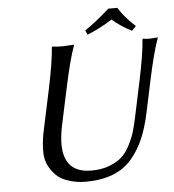

<svg xmlns="http://www.w3.org/2000/svg" viewBox="-56 -857 833 918"><g transform="rotate(-5 360.5 -397.5)"><path d="M541 -805.2Q571.3 -756.3 622.1 -710.9L601.6 -689.9Q545.9 -718.3 508.8 -752Q451.2 -715.3 388.7 -689.9L378.9 -710.9Q428.7 -743.7 498 -805.2ZM615.7 -444.8Q643.1 -574.2 647.9 -645L650.9 -647.9Q661.1 -645 685.1 -645Q685.1 -645 720.7 -647.9L721.2 -645Q696.8 -578.6 668.5 -444.8L636.7 -294.9Q621.6 -223.6 599.4 -171.4Q577.1 -119.1 541 -76.4Q504.9 -33.7 449.2 -12Q393.6 9.8 318.8 9.8Q294.4 9.8 271.2 5.9Q248 2 221.9 -8.3Q195.8 -18.6 177.5 -36.4Q159.2 -54.2 144.3 -81.5Q129.4 -108.9 128.4 -147Q127.4 -185.1 136.2 -235.8L180.7 -444.8Q208 -574.2 212.9 -645L215.8 -647.9Q232.4 -645 266.1 -645L318.8 -647.9L319.3 -645Q294.9 -578.6 266.6 -444.8L229 -269Q180.7 -41 350.6 -41Q399.4 -41 437.3 -55.7Q475.1 -70.3 497.6 -91.1Q520 -111.8 537.6 -146.5Q555.2 -181.2 563.2 -208.7Q571.3 -236.3 580.1 -276.9Z"/></g></svg>

Font: Linux Biolinum
Style: Italic
Weight: 400
Italic angle: -12°
Designer: Philipp H. Poll
Foundry: Philipp H. Poll
Version: Version 1.1.3 ; ttfautohint (v0.9)